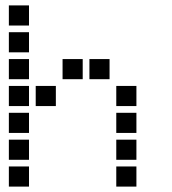

<svg xmlns="http://www.w3.org/2000/svg" viewBox="-20 -708 640 715"><path d="M14 -688Q13 -688 13 -688Q13 -688 13 -687V-614Q13 -613 13 -613Q13 -613 14 -613H87Q88 -613 88 -613Q88 -613 88 -614V-687Q88 -688 88 -688Q88 -688 87 -688ZM14 -588Q13 -588 13 -588Q13 -588 13 -587V-514Q13 -513 13 -513Q13 -513 14 -513H87Q88 -513 88 -513Q88 -513 88 -514V-587Q88 -588 88 -588Q88 -588 87 -588ZM14 -488Q13 -488 13 -488Q13 -488 13 -487V-414Q13 -413 13 -413Q13 -413 14 -413H87Q88 -413 88 -413Q88 -413 88 -414V-487Q88 -488 88 -488Q88 -488 87 -488ZM214 -488Q213 -488 213 -488Q213 -488 213 -487V-414Q213 -413 213 -413Q213 -413 214 -413H287Q288 -413 288 -413Q288 -413 288 -414V-487Q288 -488 288 -488Q288 -488 287 -488ZM314 -488Q313 -488 313 -488Q313 -488 313 -487V-414Q313 -413 313 -413Q313 -413 314 -413H387Q388 -413 388 -413Q388 -413 388 -414V-487Q388 -488 388 -488Q388 -488 387 -488ZM14 -388Q13 -388 13 -388Q13 -388 13 -387V-314Q13 -313 13 -313Q13 -313 14 -313H87Q88 -313 88 -313Q88 -313 88 -314V-387Q88 -388 88 -388Q88 -388 87 -388ZM114 -388Q113 -388 113 -388Q113 -388 113 -387V-314Q113 -313 113 -313Q113 -313 114 -313H187Q188 -313 188 -313Q188 -313 188 -314V-387Q188 -388 188 -388Q188 -388 187 -388ZM414 -388Q413 -388 413 -388Q413 -388 413 -387V-314Q413 -313 413 -313Q413 -313 414 -313H487Q488 -313 488 -313Q488 -313 488 -314V-387Q488 -388 488 -388Q488 -388 487 -388ZM14 -288Q13 -288 13 -288Q13 -288 13 -287V-214Q13 -213 13 -213Q13 -213 14 -213H87Q88 -213 88 -213Q88 -213 88 -214V-287Q88 -288 88 -288Q88 -288 87 -288ZM414 -288Q413 -288 413 -288Q413 -288 413 -287V-214Q413 -213 413 -213Q413 -213 414 -213H487Q488 -213 488 -213Q488 -213 488 -214V-287Q488 -288 488 -288Q488 -288 487 -288ZM14 -188Q13 -188 13 -188Q13 -188 13 -187V-114Q13 -113 13 -113Q13 -113 14 -113H87Q88 -113 88 -113Q88 -113 88 -114V-187Q88 -188 88 -188Q88 -188 87 -188ZM414 -188Q413 -188 413 -188Q413 -188 413 -187V-114Q413 -113 413 -113Q413 -113 414 -113H487Q488 -113 488 -113Q488 -113 488 -114V-187Q488 -188 488 -188Q488 -188 487 -188ZM14 -88Q13 -88 13 -88Q13 -88 13 -87V-14Q13 -13 13 -13Q13 -13 14 -13H87Q88 -13 88 -13Q88 -13 88 -14V-87Q88 -88 88 -88Q88 -88 87 -88ZM414 -88Q413 -88 413 -88Q413 -88 413 -87V-14Q413 -13 413 -13Q413 -13 414 -13H487Q488 -13 488 -13Q488 -13 488 -14V-87Q488 -88 488 -88Q488 -88 487 -88Z"/></svg>

Font: Doto Black
Style: Bold
Weight: 700
Monospace: yes
Version: Version 1.000